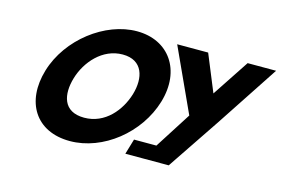

<svg xmlns="http://www.w3.org/2000/svg" viewBox="-94 -920 1652 1130"><g transform="rotate(15 732.5 -354.5)"><path d="M862.5 -705.1 1039.8 -318.4 898.7 -97.4H762.3L734.5 -3.9H839H998.8L1213.8 -323.5L1465.2 -705.1H1291.8L1143.4 -480.7L1051.2 -705.1ZM153.5 -354.9C92.5 -150.1 191.3 8.9 398.7 8.9C600.2 8.9 798.8 -150.1 859.8 -354.9C920.8 -559.8 809.8 -717.9 615.1 -717.9C422.2 -717.9 214.5 -559.8 153.5 -354.9ZM326 -354.9C357.2 -459.5 446.1 -564 569.3 -564C693.4 -564 718.4 -459.5 687.3 -354.9C656.1 -250.4 572.3 -145.8 444.8 -145.8C313.9 -145.8 294.9 -250.4 326 -354.9Z"/></g></svg>

Font: Hussar
Style: BdOblThree
Weight: 700
Foundry: Cannot Into Space Fonts
Version: Version 2.00